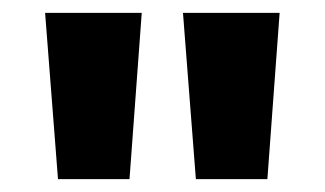

<svg xmlns="http://www.w3.org/2000/svg" viewBox="-20 -734 504 298"><path d="M200 -714H50L70 -456H181ZM414 -714H264L284 -456H395Z"/></svg>

Font: Noto Sans Bengali Condensed
Style: Bold
Weight: 700
Width: 3
Designer: Joana Ranito - Universal Thirst; Jelle Bosma - Monotype Design Team
Foundry: Universal Thirst ehf.
Version: Version 3.000